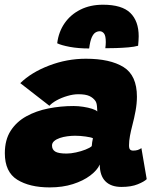

<svg xmlns="http://www.w3.org/2000/svg" viewBox="-20 -787 688 814"><path d="M190.5 7.5Q105.5 7.5 53 -25.2Q0.5 -58 0.5 -137.5Q0.5 -194 25.2 -232.5Q50 -271 91.8 -294Q133.5 -317 185.2 -327.2Q237 -337.5 291.5 -337.5Q312.5 -337.5 333.2 -334.2Q354 -331 370.2 -325.8Q386.5 -320.5 392.5 -314.5Q392.5 -320 391.2 -335.5Q390 -351 384.5 -359Q375 -372.5 358.8 -380Q342.5 -387.5 312 -387.5Q290.5 -387.5 265.8 -380.2Q241 -373 220.5 -361.8Q200 -350.5 189.5 -338.5L66 -434.5Q113 -480.5 188.5 -509.2Q264 -538 344 -538Q446.5 -538 503.5 -502.8Q560.5 -467.5 560.5 -377Q560.5 -349 554.8 -317.2Q549 -285.5 541 -255.5Q535 -232.5 531 -211Q527 -189.5 527 -171Q527 -157.5 531.5 -153Q536 -148.5 544.5 -148.5Q556 -148.5 564.2 -151.2Q572.5 -154 579.5 -159L602 -27.5Q591.5 -17 564 -5.8Q536.5 5.5 495 5.5Q450.5 5.5 426.8 -18.5Q403 -42.5 403 -89.5Q392 -65 362.5 -42.8Q333 -20.5 289.2 -6.5Q245.5 7.5 190.5 7.5ZM262.5 -136Q280.5 -136 302.2 -140.8Q324 -145.5 342.5 -152.8Q361 -160 369 -167.5Q369 -173 370.8 -184.2Q372.5 -195.5 374 -201Q366 -205 343 -208.2Q320 -211.5 298 -211.5Q282.5 -211.5 265.5 -209.2Q248.5 -207 233.8 -202Q219 -197 209.8 -189Q200.5 -181 200.5 -170Q200.5 -153 214 -144.5Q227.5 -136 262.5 -136ZM222.5 -603.5Q228.5 -652 254 -688.8Q279.5 -725.5 321 -746.2Q362.5 -767 416.5 -767Q497 -767 532.5 -732.2Q568 -697.5 568 -633Q568 -623.5 567.2 -613.5Q566.5 -603.5 565.5 -593Q550 -588.5 524 -586.2Q498 -584 471.2 -583.2Q444.5 -582.5 426.5 -582.5Q427.5 -590 428 -596.5Q428.5 -603 428.5 -608.5Q428.5 -635.5 421 -645Q413.5 -654.5 403 -654.5Q393.5 -654.5 384.8 -649.2Q376 -644 369 -628.5Q362 -613 358 -581.5Q312.5 -581.5 276.2 -588.2Q240 -595 222.5 -603.5Z"/></svg>

Font: Grandstander Thin Black
Style: Italic
Weight: 900
Italic angle: -15°
Version: Version 1.200